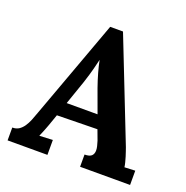

<svg xmlns="http://www.w3.org/2000/svg" viewBox="-103 -633 705 728"><g transform="rotate(20 250.0 -269.0)"><path d="M308.6 -156.2 146 -153.3 133.8 -118.7Q131.8 -113.3 129.2 -105.7Q126.5 -98.1 123 -89.4Q119.6 -80.6 116.2 -72.5Q112.8 -64.5 109.9 -57.6L163.6 -60.1V0H2.9V-51.8Q18.6 -51.8 29.3 -58.8Q40 -65.9 48.1 -77.6Q56.2 -89.4 62.5 -104.7Q68.8 -120.1 74.7 -137.2L221.2 -537.6H272.9L433.1 -129.4Q435.1 -124 438.2 -114.7Q441.4 -105.5 444.6 -95.2Q447.8 -85 450.4 -74.5Q453.1 -64 454.1 -55.7L497.1 -57.6V0H295.4V-49.3Q315.4 -49.3 323.5 -57.1Q331.5 -64.9 331.5 -78.6Q331.5 -86.4 329.3 -95.7Q327.1 -105 323.7 -115.7ZM165 -209.5H289.6L255.4 -303.2Q245.6 -331.1 238 -357.9Q230.5 -384.8 226.6 -405.3H226.1Q223.1 -392.6 216.8 -367.4Q210.4 -342.3 198.7 -306.6Z"/></g></svg>

Font: Parastoo Print
Style: Print-Bold
Weight: 700
Foundry: Saber Rastikerdar (saber.rastikerdar@gmail.com)
Version: Version 1.0.0-alpha3